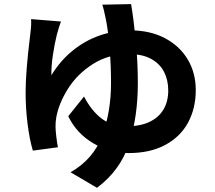

<svg xmlns="http://www.w3.org/2000/svg" viewBox="-20 -829 1040 928"><path d="M255 -662.6Q243.6 -616.8 235.5 -562.4Q227.4 -508 228.4 -465.2Q271 -535.4 331.2 -584.3Q391.4 -633.2 462.4 -657.7Q533.4 -682.2 610.6 -682.2Q705.4 -682.2 776.9 -644.6Q848.4 -607 887.3 -541.7Q926.2 -476.4 926.2 -393.8Q926.2 -305.6 889.1 -236.8Q852 -168 778.9 -128.6Q705.8 -89.2 601.4 -89.2Q511.2 -89.2 430.6 -136.7Q350 -184.2 309.8 -267.2L386 -362.4Q422.8 -292.2 471.7 -255.6Q520.6 -219 596.4 -219Q659.6 -219 703.9 -240.5Q748.2 -262 770.7 -300.7Q793.2 -339.4 793.2 -391.8Q793.2 -441.8 773 -481.4Q752.8 -521 710.5 -544.3Q668.2 -567.6 603.4 -567.6Q504.4 -567.6 428.9 -519.4Q353.4 -471.2 308.9 -400.5Q264.4 -329.8 252.2 -262.8Q248 -239.6 248.4 -215.6Q248.6 -198.6 252.2 -168Q255.8 -137.4 260 -117.2L138.8 -101Q122.6 -154.8 113.2 -230.8Q103.8 -306.8 103.8 -381.6Q103.8 -480 124 -643.8L127.6 -675.8Q132.2 -709.4 130.2 -736.6L274.6 -725Q264.8 -698.6 255 -662.6ZM646.2 -427Q646.2 -265.2 604.3 -135.8Q562.4 -6.4 448.8 78.8L321 3.6Q432.6 -60 474.6 -174.8Q516.6 -289.6 516.6 -427.6Q516.6 -513 509.7 -596.8Q502.8 -680.6 492 -734.2Q480.4 -791.2 474.4 -806.4L613.6 -809.2Q625.8 -737.6 636 -634.1Q646.2 -530.6 646.2 -427Z"/></svg>

Font: 寒蝉端黑体 Light
Style: Regular
Weight: 300
Designer: ChillDuanSans {Warren2060}; 
Source Han Sans {Ryoko NISHIZUKA 西塚涼子 (kana, bopomofo & ideographs); Paul D. Hunt (Latin, G
Foundry: ChillType&Adobe
Version: Version 1.300;Glyphs 3.3 (3306)